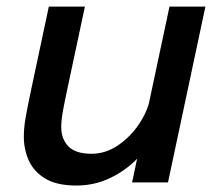

<svg xmlns="http://www.w3.org/2000/svg" viewBox="-20 -551 648 580"><path d="M211 9.5Q152 9.5 117.2 -11.2Q82.5 -32 67.2 -65.8Q52 -99.5 52 -137.5Q52 -164 56.8 -192Q61.5 -220 71 -265.5L127.5 -531H236.5L184 -285Q175 -243 170 -215.5Q165 -188 165 -166.5Q165 -131.5 186.5 -109Q208 -86.5 256.5 -86.5Q299 -86.5 336.2 -111.8Q373.5 -137 399.5 -175.5Q425.5 -214 433.5 -253.5L480 -228Q470.5 -182 446.2 -139.5Q422 -97 386 -63.2Q350 -29.5 305.5 -10Q261 9.5 211 9.5ZM379 0 492 -531H600.5L487.5 0Z"/></svg>

Font: Epilogue Medium
Style: Italic
Weight: 500
Italic angle: -12°
Designer: Tyler Finck
Foundry: Etcetera Type Co
Version: Version 2.112